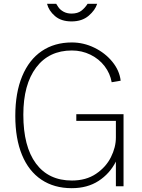

<svg xmlns="http://www.w3.org/2000/svg" viewBox="-20 -974 741 1004"><path d="M60 -368Q60 -489 96 -575.5Q132 -662 198.5 -707Q265 -752 356 -752Q417 -752 473.5 -724.5Q530 -697 567.5 -651Q605 -605 611 -552L564 -544Q556 -590 527 -628Q498 -666 453 -688Q408 -710 356 -710Q236 -710 169 -621Q102 -532 102 -374Q102 -208 168 -119Q234 -30 356 -30Q430 -30 482 -65Q534 -100 560 -152Q586 -204 586 -255V-342H379V-377H626V0H586V-129Q554 -66 495.5 -28Q437 10 355 10Q263 10 196.5 -34.5Q130 -79 95 -164Q60 -249 60 -368ZM354 -862Q300 -862 267.5 -890Q235 -918 226 -954H274Q275 -952 284.5 -937.5Q294 -923 312 -913Q330 -903 354 -903Q386 -903 405 -917.5Q424 -932 438 -954H488Q478 -921 443.5 -891.5Q409 -862 354 -862Z"/></svg>

Font: Morrison Thin
Style: Regular
Weight: 100
Designer: Pablo Impallari, Rodrigo Fuenzalida (Modified by Dan O. Williams)
Version: Version 0.03;June 6, 2019;FontCreator 11.5.0.2425 64-bit; tt